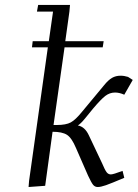

<svg xmlns="http://www.w3.org/2000/svg" viewBox="-20 -749 555 774"><path d="M95.2 4.9 97.2 -20 172.9 -558.1H108.9L111.8 -583H176.8L193.8 -702.1H128.9L133.8 -729H262.2L259.8 -702.1L243.2 -583H397.9L394 -558.1H240.2L195.8 -245.1H209Q246.1 -245.1 265.4 -255.6Q284.7 -266.1 311 -298.8L399.9 -405.8Q416.5 -426.3 431.6 -435.1Q446.8 -443.8 465.8 -443.8Q481 -443.8 496.1 -439L515.1 -426.8L481 -367.2Q461.4 -376 443.8 -376Q422.4 -376 404.5 -362.3Q386.7 -348.6 355 -311L323.2 -272Q305.2 -250 293.9 -243.2Q321.8 -238.3 337.9 -204.1L391.1 -91.8Q402.8 -64 409.7 -54.9Q416.5 -45.9 426.8 -45.9Q436.5 -45.9 474.1 -60.1L481 -32.2Q428.2 -9.8 407.2 -2.4Q386.2 4.9 374 4.9Q362.3 4.9 355 -4.4Q347.7 -13.7 335 -41L286.1 -152.8Q269 -193.4 249.8 -205.6Q230.5 -217.8 191.9 -217.8L162.1 0Z"/></svg>

Font: Dehuti
Style: Italic
Weight: 400
Version: Version 1.2